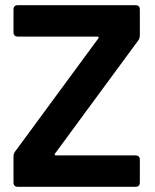

<svg xmlns="http://www.w3.org/2000/svg" viewBox="-20 -720 597 740"><path d="M32 -17V-116Q32 -129 39 -137L359 -572Q361 -575 360 -577Q359 -579 355 -579H49Q32 -579 32 -596V-683Q32 -700 49 -700H502Q519 -700 519 -683V-584Q519 -571 512 -563L192 -128Q190 -125 191 -123Q192 -121 196 -121H502Q519 -121 519 -104V-17Q519 0 502 0H49Q32 0 32 -17Z"/></svg>

Font: Barlow
Style: Bold
Weight: 700
Designer: Jeremy Tribby
Foundry: Jeremy Tribby
Version: Version 1.101 August 23, 2024